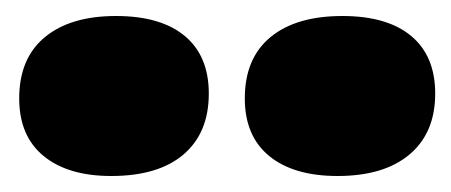

<svg xmlns="http://www.w3.org/2000/svg" viewBox="-20 -806 564 240"><path d="M119 -586Q178 -586 209.5 -613Q241 -640 241 -689Q241 -736 211 -761Q181 -786 125 -786Q68 -786 36 -759.5Q4 -733 4 -683Q4 -636 34.5 -611Q65 -586 119 -586ZM402 -586Q460 -586 492 -613Q524 -640 524 -689Q524 -736 494 -761Q464 -786 408 -786Q350 -786 318 -759.5Q286 -733 286 -683Q286 -636 316.5 -611Q347 -586 402 -586Z"/></svg>

Font: Roboto Serif 20pt Black
Style: Italic
Weight: 900
Italic angle: -10°
Version: Version 1.008